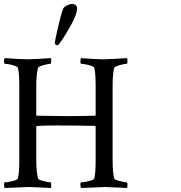

<svg xmlns="http://www.w3.org/2000/svg" viewBox="-193 -937 903 960"><path d="M167 -917Q192.4 -917 192.4 -894.5Q192.4 -862.3 148.9 -788.6Q105.5 -714.8 95.7 -710.9H92.8Q89.8 -710.9 85.4 -713.9Q81.1 -716.8 81.1 -723.1Q81.1 -729.5 95.2 -792.5Q109.4 -855.5 122.1 -892.6Q125 -900.4 139.6 -908.7Q154.3 -917 167 -917ZM442.4 -646.5Q444.3 -640.6 444.3 -629.4Q444.3 -618.2 440.4 -618.2Q430.7 -618.2 405.3 -611.3Q379.9 -604.5 377.9 -597.7Q370.1 -567.4 370.1 -506.8V-135.7Q370.1 -75.2 377.9 -44.9Q379.9 -38.1 405.3 -31.7Q430.7 -25.4 440.4 -25.4Q444.3 -25.4 444.3 -14.2Q444.3 -2.9 442.4 2.9Q344.7 -2 335 -2Q325.2 -2 212.9 2.9Q209 -1 209 -13.2Q209 -25.4 212.9 -25.4Q225.6 -25.4 250.5 -31.2Q275.4 -37.1 278.3 -44.9Q285.2 -71.3 285.2 -131.8V-303.7L283.2 -307.6Q191.4 -309.6 89.8 -309.6Q-11.7 -309.6 -11.7 -304.7V-135.7Q-11.7 -79.1 -2.9 -44.9Q-1 -38.1 24.4 -31.7Q49.8 -25.4 59.6 -25.4Q62.5 -25.4 63 -13.7Q63.5 -2 61.5 2.9Q-36.1 -2 -46.4 -2Q-56.6 -2 -168.9 2.9Q-172.9 -1 -172.9 -13.2Q-172.9 -25.4 -168.9 -25.4Q-156.2 -25.4 -131.3 -31.2Q-106.4 -37.1 -103.5 -44.9Q-96.7 -71.3 -96.7 -131.8V-510.7Q-96.7 -571.3 -103.5 -597.7Q-106.4 -605.5 -131.3 -611.8Q-156.2 -618.2 -168.9 -618.2Q-172.9 -618.2 -172.9 -630.4Q-172.9 -642.6 -168.9 -646.5Q-92.8 -640.6 -56.6 -640.6Q-20.5 -640.6 61.5 -646.5Q63.5 -642.6 63 -630.4Q62.5 -618.2 59.6 -618.2Q49.8 -618.2 24.4 -611.3Q-1 -604.5 -2.9 -597.7Q-11.7 -563.5 -11.7 -506.8V-361.3L-9.8 -358.4Q85.9 -356.4 140.6 -356.4Q195.3 -356.4 283.2 -358.4Q285.2 -360.4 285.2 -362.3V-510.7Q285.2 -571.3 278.3 -597.7Q275.4 -605.5 250.5 -611.8Q225.6 -618.2 212.9 -618.2Q209 -618.2 209 -630.4Q209 -642.6 212.9 -646.5Q283.2 -640.6 321.8 -640.6Q360.4 -640.6 442.4 -646.5Z"/></svg>

Font: CrimsonText-Roman
Style: Roman
Weight: 400
Version: Version 0.13